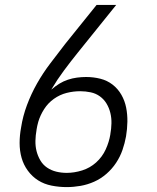

<svg xmlns="http://www.w3.org/2000/svg" viewBox="-20 -755 640 783"><path d="M252 8Q221 8 190.5 2Q160 -4 135.5 -19.5Q111 -35 93.5 -59Q76 -83 68 -111.5Q60 -140 60 -171.5Q60 -203 66 -235Q73 -281 90 -326.5Q107 -372 131 -414.5Q155 -457 185.5 -497Q216 -537 246 -576L374 -735H454L297 -540Q268 -504 240.5 -467Q213 -430 190 -391V-390Q206 -404 222.5 -414Q239 -424 257 -430Q275 -436 294 -438.5Q313 -441 331 -441Q361 -441 389 -434Q417 -427 439 -410Q461 -393 475 -368.5Q489 -344 494.5 -316Q500 -288 499.5 -258.5Q499 -229 494 -199Q489 -171 479.5 -143.5Q470 -116 453.5 -91Q437 -66 414 -46Q391 -26 364 -14Q337 -2 308.5 3Q280 8 252 8ZM252 -50Q283 -50 315 -60Q347 -70 372 -92.5Q397 -115 411 -145.5Q425 -176 430 -207V-208Q434 -230 434.5 -252Q435 -274 430 -294.5Q425 -315 414.5 -332.5Q404 -350 387.5 -362Q371 -374 350 -378.5Q329 -383 307 -383Q279 -383 251.5 -376Q224 -369 200 -352Q176 -335 160 -310Q144 -285 136 -258Q134 -250 132 -242Q130 -234 129 -226V-225Q125 -203 124.5 -181Q124 -159 129 -139Q134 -119 144.5 -101Q155 -83 172 -71.5Q189 -60 209.5 -55Q230 -50 252 -50Z"/></svg>

Font: Iosevka Light Extended Oblique
Style: Regular
Weight: 300
Width: 7
Italic angle: -9°
Monospace: yes
Designer: Belleve Invis
Foundry: Belleve Invis
Version: Version 32.5.0; ttfautohint (v1.8.4)